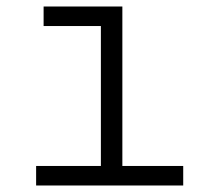

<svg xmlns="http://www.w3.org/2000/svg" viewBox="-20 -570 640 590"><path d="M91 0V-60H290V-490H114V-550H356V-60H543V0Z"/></svg>

Font: JetBrains Mono NL ExtraLight
Style: Regular
Weight: 200
Designer: Philipp Nurullin, Konstantin Bulenkov
Foundry: JetBrains
Version: Version 2.304; ttfautohint (v1.8.4.7-5d5b)